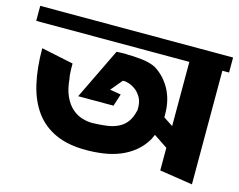

<svg xmlns="http://www.w3.org/2000/svg" viewBox="-85 -680 1000 803"><g transform="rotate(15 414.5 -278.5)"><path d="M832 -492H803V0L660 -22V-120L600 -160L591 -140Q572 -107 544.5 -84.5Q517 -62 484 -48.5Q451 -35 413.5 -29.5Q376 -24 337 -24Q259 -24 204.5 -49Q150 -74 116 -121Q82 -168 66.5 -235.5Q51 -303 51 -388L190 -359Q190 -328 191 -319Q192 -310 192 -305L194 -295Q198 -249 212 -219Q226 -189 246 -171.5Q266 -154 289 -147Q312 -140 335 -140Q367 -141 394.5 -144.5Q422 -148 444 -158.5Q466 -169 480.5 -188Q495 -207 502 -238Q503 -240 503 -243.5Q503 -247 503 -250Q503 -278 492 -296.5Q481 -315 466.5 -325.5Q452 -336 438.5 -340Q425 -344 421 -344H412L376 -301L370 -294L418 -286L401 -233H248L355 -454L374 -455H396Q427 -455 464 -451Q501 -447 526 -434Q569 -407 594 -361Q619 -315 619 -253V-241L660 -214V-492H-3V-557H832Z"/></g></svg>

Font: Shorif Bongobondhu ANSI V1
Style: Regular
Weight: 400
Designer: Shorif Uddin Shishir, Shorif art & Design, e-mail : shorifart@gmail.com, facebook : Shorif2001
Foundry: Lipighor Font Foundry
Version: Designed by Shorif Uddin Shishir | Developed by Niladri Shek